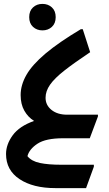

<svg xmlns="http://www.w3.org/2000/svg" viewBox="-20 -710 560 986"><path d="M11 81Q11 32 45 -15Q79 -62 155 -89Q124 -108 105 -141.5Q86 -175 86 -222Q86 -273 115.5 -325Q145 -377 213 -434.5Q281 -492 395 -560H405L443 -442Q362 -388 311 -348Q260 -308 237 -275Q214 -242 214 -208Q214 -170 244.5 -145.5Q275 -121 325 -121H483V-112L441 0H304Q215 0 172.5 28Q130 56 121 92Q142 118 185 127Q228 136 294 136H462V146L422 256H264Q150 256 80.5 210Q11 164 11 81ZM198 -554Q169 -554 149.5 -572Q130 -590 130 -622Q130 -654 149.5 -672Q169 -690 198 -690Q227 -690 246.5 -672Q266 -654 266 -622Q266 -590 246.5 -572Q227 -554 198 -554Z"/></svg>

Font: Kufam SemiBold
Style: Regular
Weight: 600
Designer: Wael Morcos, Artur Schmal
Foundry: Original Type
Version: Version 1.300; ttfautohint (v1.8.3)